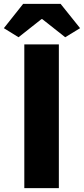

<svg xmlns="http://www.w3.org/2000/svg" viewBox="-40 -975 435 995"><path d="M86 0H265V-745H86ZM56 -782 175 -876H179L298 -782L375 -829L274 -955H80L-20 -829Z"/></svg>

Font: Source Han Sans HK Heavy
Style: Regular
Weight: 900
Designer: Ryoko NISHIZUKA 西塚涼子 (kana, bopomofo & ideographs); Paul D. Hunt (Latin, Greek & Cyrillic); Sandoll Communications 산돌커뮤니
Foundry: Adobe
Version: Version 2.000;hotconv 1.0.107;makeotfexe 2.5.65593